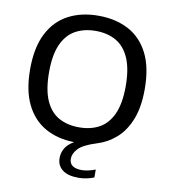

<svg xmlns="http://www.w3.org/2000/svg" viewBox="-101 -835 995 1132"><g transform="rotate(10 397.0 -269.0)"><path d="M445 212Q381 212 348.5 186.2Q316 160.5 316 116Q316 85.5 331.2 58.5Q346.5 31.5 384 9.5Q283.5 7.5 209.5 -34.5Q135.5 -76.5 94.8 -159.8Q54 -243 54 -370Q54 -499.5 96.8 -583.5Q139.5 -667.5 216.8 -708.5Q294 -749.5 397 -749.5Q499.5 -749.5 576.8 -709Q654 -668.5 697 -584.5Q740 -500.5 740 -370Q740 -261.5 710.5 -187.8Q681 -114 630.8 -70Q580.5 -26 518 -7Q437.5 18 409.8 48Q382 78 382 108.5Q382 164 457 164Q490.5 164 538 146.5V194Q516 202.5 493 207.2Q470 212 445 212ZM397 -81.5Q467 -81.5 518.5 -110.2Q570 -139 598.2 -202Q626.5 -265 626.5 -367Q626.5 -472 598 -536.2Q569.5 -600.5 518 -629.5Q466.5 -658.5 397 -658.5Q327.5 -658.5 275.8 -630Q224 -601.5 195.5 -538.5Q167 -475.5 167 -373Q167 -267.5 195.2 -203.2Q223.5 -139 275.2 -110.2Q327 -81.5 397 -81.5Z"/></g></svg>

Font: Encode Sans SmExp Md
Style: Regular
Weight: 500
Width: 6
Designer: Multiple Designers
Foundry: Impallari Type
Version: Version 3.002; ttfautohint (v1.8.3) -l 8 -r 50 -G 200 -x 14 